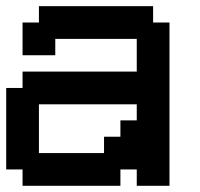

<svg xmlns="http://www.w3.org/2000/svg" viewBox="-20 -599 644 619"><path d="M210.9 0H52.7V-26.4V-52.7H26.4H0V-184.6V-315.4H26.4H52.7V-341.8V-368.2H237.3H420.9V-420.9V-473.6H289.1H158.2V-447.3V-420.9H105.5H52.7V-473.6V-526.4H79.1H105.5V-552.7V-579.1H289.1H473.6V-552.7V-526.4H500H526.4V-262.7V0H473.6H420.9V-26.4V-52.7H394.5H368.2V-26.4V0ZM210.9 -105.5H315.4V-131.8V-158.2H341.8H368.2V-184.6V-210.9H394.5H420.9V-237.3V-262.7H262.7H105.5V-184.6V-105.5Z"/></svg>

Font: VCR Jazz Mono
Style: Regular
Weight: 400
Version: Version 3.1